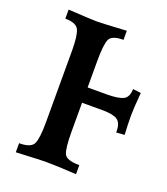

<svg xmlns="http://www.w3.org/2000/svg" viewBox="-129 -784 761 875"><g transform="rotate(20 251.5 -346.5)"><path d="M341.3 0Q242.7 -5.9 190.9 -5.9Q174.8 -5.9 49.3 0V-43.9Q107.4 -43.9 119.6 -71.8Q131.8 -99.6 131.8 -176.3V-522.9Q131.8 -593.3 119.6 -621.3Q107.4 -649.4 53.2 -649.4V-693.4Q169.4 -686.5 189.9 -686.5Q220.7 -686.5 335.4 -693.4V-649.4Q278.3 -649.4 267.1 -622.3Q255.9 -595.2 255.9 -517.6V-389.6H351.1Q405.8 -390.1 429 -401.9Q452.1 -413.6 453.1 -453.6L492.2 -448.7Q485.4 -371.1 485.4 -337.4Q485.4 -300.3 488.3 -244.1L448.2 -241.2V-248Q448.2 -287.1 427.5 -301.3Q406.7 -315.4 355.5 -315.4H255.9V-175.3Q255.9 -95.7 267.1 -69.8Q278.3 -43.9 341.3 -43.9Z"/></g></svg>

Font: Kelvinch
Style: Bold
Weight: 700
Designer: Paul James Miller
Foundry: High-Logic / Made with FontCreator
Version: Version 3.501;March 28, 2021;FontCreator 13.0.0.2683 64-bit